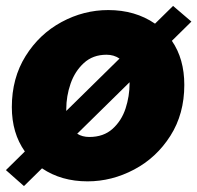

<svg xmlns="http://www.w3.org/2000/svg" viewBox="-20 -600 667 649"><path d="M122 -31 61 29 0 -25 64 -88Q20 -150 20 -238Q20 -336 66.5 -410.5Q113 -485 188 -525.5Q263 -566 346 -566Q437 -566 504 -520L565 -580L627 -527L561 -462Q603 -401 603 -313Q603 -215 556 -141Q509 -67 433.5 -27Q358 13 276 13Q187 13 122 -31ZM418 -318V-322L241 -148Q258 -137 282 -137Q330 -137 360.5 -164.5Q391 -192 404.5 -233.5Q418 -275 418 -318ZM384 -402Q365 -415 340 -415Q294 -415 263.5 -387Q233 -359 218.5 -317Q204 -275 204 -231V-225Z"/></svg>

Font: Nebula Sans Black
Style: Regular
Weight: 900
Italic angle: -9°
Designer: Paul D. Hunt for Adobe (as Source Sans)
Foundry: Nebula Entertainment & Broadcasting LLC
Version: Version 1.010